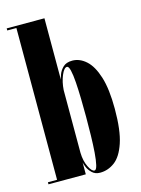

<svg xmlns="http://www.w3.org/2000/svg" viewBox="-116 -816 653 892"><g transform="rotate(-15 211.0 -370.0)"><path d="M253 10Q229.5 10 215 -3.8Q200.5 -17.5 193.8 -33.5Q187 -49.5 186 -57V0H6.5V-10H50.5V-740H6.5V-750H188V-455Q189 -461 195 -478.2Q201 -495.5 216.5 -511Q232 -526.5 261.5 -526.5Q297 -526.5 327.5 -499.2Q358 -472 376.5 -413.2Q395 -354.5 395 -259Q395 -155 375.2 -96.5Q355.5 -38 323.2 -14Q291 10 253 10ZM230 -6.5Q238.5 -6.5 243.8 -28.5Q249 -50.5 251.8 -87Q254.5 -123.5 255.5 -168Q256.5 -212.5 256.5 -257.5Q256.5 -301 255.5 -344.8Q254.5 -388.5 252 -424.8Q249.5 -461 244.2 -483Q239 -505 230.5 -505Q216.5 -505 203.5 -474Q190.5 -443 188 -404.5V-103Q189 -63.5 203 -35Q217 -6.5 230 -6.5Z"/></g></svg>

Font: Imbue 100pt ExtraBold
Style: Regular
Weight: 800
Designer: Tyler Finck
Foundry: Etcetera Type Company
Version: Version 1.102; ttfautohint (v1.8.3)